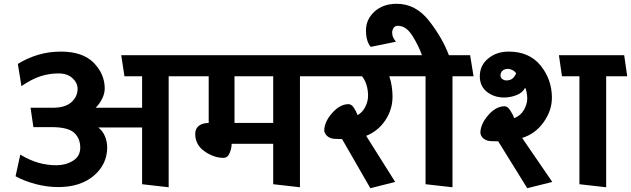

<svg xmlns="http://www.w3.org/2000/svg" viewBox="-20 -971 3326 1012"><path d="M729 0V-299H498Q521 -282 533 -253Q545 -224 545 -195Q545 -105 474.5 -45Q404 15 287 15Q227 15 167 -1Q107 -17 62 -42L87 -156Q137 -126 183 -113Q229 -100 278 -100Q326 -100 364.5 -123.5Q403 -147 403 -193Q403 -242 370.5 -271.5Q338 -301 251 -301H156L141 -403H257Q324 -403 356.5 -432.5Q389 -462 389 -503Q389 -534 362 -559Q335 -584 288 -584Q239 -584 193 -569Q147 -554 93 -517L74 -634Q124 -665 180.5 -682Q237 -699 301 -699Q416 -699 474 -640Q532 -581 532 -504Q532 -478 518 -450Q504 -422 484 -403H729V-569H636L619 -680H964L980 -569H869V16Z M1420 0V-213H1201Q1201 -190 1190.5 -164.5Q1180 -139 1158 -139Q1107 -139 1058 -173.5Q1009 -208 1009 -265Q1009 -294 1029 -308.5Q1049 -323 1080 -323V-569H975L958 -680H1655L1672 -569H1561V16ZM1420 -569H1216V-323H1420Z M2137 -569H2032Q2041 -544 2045 -514.5Q2049 -485 2049 -463Q2049 -394 2011 -337Q1973 -280 1910 -255L2063 -12L1932 21L1783 -238L1748 -239Q1725 -239 1709 -250.5Q1693 -262 1689 -281Q1689 -328 1730.5 -375Q1772 -422 1817 -422Q1833 -422 1845.5 -402.5Q1858 -383 1865 -364Q1892 -380 1906 -409Q1920 -438 1920 -466Q1920 -497 1911.5 -524Q1903 -551 1888 -569H1666L1649 -680H2121Z M2223 0V-569H2132L2115 -680H2204Q2187 -729 2154 -782Q2121 -835 2077 -835Q2061 -835 2054 -823Q2047 -811 2047 -801Q2047 -785 2052.5 -773.5Q2058 -762 2067 -751L1934 -724Q1922 -738 1915.5 -759.5Q1909 -781 1909 -811Q1909 -869 1954 -910Q1999 -951 2071 -951Q2172 -951 2242.5 -860Q2313 -769 2346 -680H2458L2476 -569H2365V16Z M3034 0V-569H2942L2926 -680H3270L3286 -569H3175V16ZM2618 -573Q2618 -561 2628 -554Q2638 -547 2649 -547Q2674 -547 2687 -562.5Q2700 -578 2700 -585Q2694 -595 2681 -601.5Q2668 -608 2658 -608Q2640 -608 2629 -598.5Q2618 -589 2618 -573ZM2661 -699Q2770 -699 2829.5 -625.5Q2889 -552 2889 -456Q2889 -388 2845 -326.5Q2801 -265 2732 -244L2891 -12L2759 21L2606 -226L2571 -227Q2548 -227 2531.5 -238.5Q2515 -250 2512 -270Q2512 -316 2553 -363.5Q2594 -411 2640 -411Q2655 -411 2669.5 -389Q2684 -367 2690 -348Q2725 -362 2742 -392.5Q2759 -423 2759 -451Q2759 -465 2756 -482.5Q2753 -500 2748 -509Q2735 -482 2702 -469.5Q2669 -457 2638 -457Q2585 -457 2547 -486.5Q2509 -516 2509 -569Q2509 -626 2553 -662.5Q2597 -699 2661 -699Z"/></svg>

Font: Palanquin
Style: Bold
Weight: 700
Designer: Pria Ravichandran
Version: Version 1.0.4